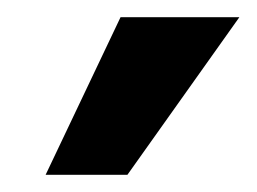

<svg xmlns="http://www.w3.org/2000/svg" viewBox="-20 -784 298 223"><path d="M128 -581H33L120 -764H258Z"/></svg>

Font: Brawler
Style: Bold
Weight: 700
Designer: Oleg Frolov, Haley Fiege
Foundry: Oleg Frolov, Haley Fiege
Version: Version 1.101; ttfautohint (v1.8.3)